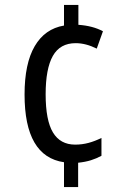

<svg xmlns="http://www.w3.org/2000/svg" viewBox="-20 -744 512 774"><path d="M296 -644Q354 -640 395 -618L370 -548Q326 -570 285 -570Q222 -570 193 -518.5Q164 -467 164 -364Q164 -259 193.5 -210Q223 -161 283 -161Q311 -161 337 -168Q363 -175 389 -188V-116Q369 -105 346.5 -98Q324 -91 295 -88V10H238V-90Q79 -113 79 -363Q79 -488 120 -558Q161 -628 238 -641V-724H296Z"/></svg>

Font: Noto Sans Myanmar Condensed
Style: Regular
Weight: 400
Width: 3
Designer: Monotype Design Team
Foundry: Monotype Imaging Inc.
Version: Version 2.107; ttfautohint (v1.8.4.7-5d5b)